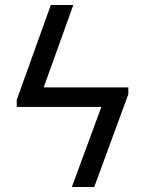

<svg xmlns="http://www.w3.org/2000/svg" viewBox="-20 -747 580 767"><path d="M423.3 -397.9V-319.8H113.8V-397.9ZM272.9 -727.1 126.5 -319.8H46.9V-348.1L183.1 -727.1ZM492.7 -370.6 356.4 0H267.1L413.6 -397.9H492.7Z"/></svg>

Font: Sahel VF Regular
Style: Regular
Weight: 400
Foundry: Saber Rastikerdar (saber.rastikerdar@gmail.com)
Version: Version 3.4.0